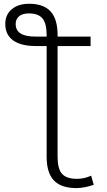

<svg xmlns="http://www.w3.org/2000/svg" viewBox="-20 -761 564 1011"><path d="M225.6 -568.4V-576.2Q225.6 -637.7 203.6 -664.1Q181.6 -690.4 131.8 -690.4Q98.6 -690.4 80.6 -675.3Q62.5 -660.2 62.5 -634.8Q62.5 -567.4 168 -568.4ZM283.2 64.5Q283.2 127.9 306.6 154.3Q330.1 180.7 385.7 180.7Q422.9 180.7 460 164.1L473.6 211.9Q427.7 228.5 382.8 229.5Q302.7 229.5 264.2 189.5Q225.6 149.4 225.6 64.5V-518.6H168Q90.8 -518.6 49.3 -548.3Q7.8 -578.1 7.8 -634.8Q7.8 -683.6 42 -712.4Q76.2 -741.2 133.8 -741.2Q209 -741.2 246.1 -701.2Q283.2 -661.1 283.2 -576.2V-568.4H457V-518.6H283.2Z"/></svg>

Font: Gen Shin Gothic Light
Style: Regular
Weight: 200
Designer: [Source Han Sans]
Ryoko NISHIZUKA  (kana & ideographs); Paul D. Hunt (Latin, Greek & Cyrillic); Wenlong ZHANG  (bopomofo
Version: Version 1.002.20150607